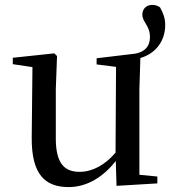

<svg xmlns="http://www.w3.org/2000/svg" viewBox="-20 -746 700 781"><path d="M454 10 620 0V-28L547 -35V-383L551 -510C616 -529 652 -582 652 -644C652 -673 643 -695 631 -716C620 -724 610 -726 598 -726C575 -726 559 -709 559 -687C559 -655 590 -643 590 -595C590 -558 569 -530 515 -526L373 -509V-484L452 -474L450 -125C408 -76 357 -47 304 -47C242 -47 207 -81 207 -183V-383L212 -518L201 -529L32 -511V-485L112 -473L109 -186C108 -37 163 15 259 15C336 15 401 -28 451 -91Z"/></svg>

Font: Source Han Serif CN Medium
Style: Regular
Weight: 500
Designer: Ryoko NISHIZUKA 西塚涼子 (kana & ideographs); Frank Grießhammer (Latin, Greek & Cyrillic); Wenlong ZHANG 张文龙 (bopomofo); San
Foundry: Adobe
Version: Version 2.002;hotconv 1.1.0;makeotfexe 2.6.0